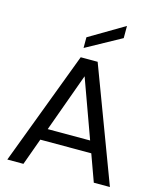

<svg xmlns="http://www.w3.org/2000/svg" viewBox="-135 -1034 932 1128"><g transform="rotate(15 331.0 -470.0)"><path d="M19 0ZM19 0ZM643 0H545L486 -163H176L117 0H19L280 -692H383ZM460 -234 331 -590 202 -234ZM282 -749V-814L495 -940V-866Z"/></g></svg>

Font: Ulagadi Sans
Style: Regular
Weight: 400
Designer: Ninad Kale (Devanagari), Jonny Pinhorn (Latin)
Foundry: Indian Type Foundry
Version: Version 3.01;March 29, 2020;FontCreator 12.0.0.2522 64-bit; 